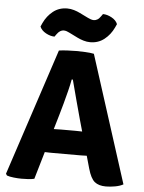

<svg xmlns="http://www.w3.org/2000/svg" viewBox="-60 -956 759 1011"><g transform="rotate(5 319.0 -450.0)"><path d="M229.5 -683Q248.5 -686 275.2 -687.2Q302 -688.5 322 -688.5Q341 -688.5 368.2 -687.2Q395.5 -686 414.5 -682L629.5 -10.5Q613 -1 586.8 3.8Q560.5 8.5 538 8.5Q500 8.5 478.5 -9Q457 -26.5 442.5 -78L371 -331.5Q359.5 -373.5 344.2 -430.2Q329 -487 316 -537H310Q305 -509.5 296.5 -475.5Q288 -441.5 278.8 -407.8Q269.5 -374 261.5 -346.5L159.5 1Q144.5 4.5 127.5 5.5Q110.5 6.5 91.5 6.5Q73.5 6.5 50.8 4Q28 1.5 14.5 -3.5L8.5 -12.5ZM241.5 -143Q234.5 -143 225.2 -143.2Q216 -143.5 206.8 -143.8Q197.5 -144 190.5 -144H106.5L155 -268.5H229Q236 -268.5 245 -268.8Q254 -269 263 -269.2Q272 -269.5 279 -269.5H352Q359.5 -269.5 368.2 -269.2Q377 -269 386.2 -268.8Q395.5 -268.5 402.5 -268.5H479L519.5 -144H435.5Q428.5 -144 419 -143.8Q409.5 -143.5 400.2 -143.2Q391 -143 384 -143ZM276 -781.5Q269.5 -785 261.5 -787.8Q253.5 -790.5 245 -790.5Q236.5 -790.5 227 -784.8Q217.5 -779 208.5 -766L200 -754Q178 -754 154.2 -767Q130.5 -780 122 -800.5L130.5 -819.5Q148.5 -858 180 -882.8Q211.5 -907.5 254.5 -907.5Q272.5 -907.5 290 -902.2Q307.5 -897 321.5 -890L367.5 -867.5Q374.5 -864 382.8 -861.2Q391 -858.5 399 -858.5Q407.5 -858.5 417 -863.8Q426.5 -869 435.5 -882.5L444 -894.5Q466 -894.5 490 -881.5Q514 -868.5 522 -848L513.5 -829.5Q495.5 -791 463.8 -766Q432 -741 389.5 -741Q371.5 -741 353.5 -746.5Q335.5 -752 322.5 -758.5Z"/></g></svg>

Font: Signika Light
Style: Bold
Weight: 700
Version: Version 2.003;gftools[0.9.32]